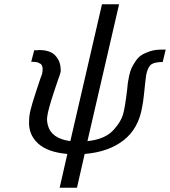

<svg xmlns="http://www.w3.org/2000/svg" viewBox="-20 -712 795 898"><path d="M126 -423 140 -477H155Q156 -477 158 -477.5Q160 -478 161 -478Q213 -478 236.5 -454.5Q260 -431 263 -399Q263 -395 263.5 -390.5Q264 -386 264 -384Q264 -382 264 -379.5Q264 -377 263 -374Q262 -371 261.5 -367.5Q261 -364 258 -357Q255 -350 252.5 -342Q250 -334 245 -319.5Q240 -305 235 -290Q204 -197 201 -167Q198 -148 204 -126Q220 -64 309 -52L457 -692H537L389 -52Q477 -61 516 -110Q545 -143 555 -175.5Q565 -208 575 -296Q577 -316 578 -325Q579 -334 584 -357Q589 -380 595 -393Q601 -406 613.5 -425Q626 -444 641.5 -454Q657 -464 681 -472Q705 -480 735 -480H740H755L741 -422Q704 -422 688 -411Q672 -400 664 -363L660 -333Q657 -303 653 -267Q649 -231 645 -212Q628 -110 557.5 -55.5Q487 -1 376 8L340 166H259L295 8Q202 0 157.5 -41.5Q113 -83 116 -144Q116 -171 123 -198Q128 -221 150.5 -289.5Q173 -358 177 -367Q186 -411 162 -417Q156 -423 126 -423Z"/></svg>

Font: Coval
Style: Light Italic
Weight: 300
Foundry: Context Ltd
Version: Version 001.000